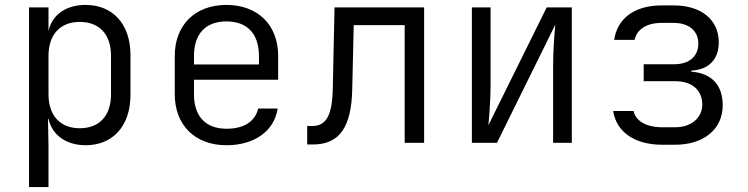

<svg xmlns="http://www.w3.org/2000/svg" viewBox="-20 -580 3040 780"><path d="M328 -560C248 -560 191 -520 177 -453V-550H98V180H177V15L175 -97H177C192 -31 249 10 328 10C439 10 510 -69 510 -194V-357C510 -482 438 -560 328 -560ZM431 -197C431 -109 383 -59 304 -59C225 -59 177 -110 177 -197V-353C177 -440 225 -491 304 -491C383 -491 431 -441 431 -353Z M1110 -353C1110 -478 1028 -560 900 -560C772 -560 690 -478 690 -353V-197C690 -72 772 10 900 10C1013 10 1094 -47 1108 -139H1029C1016 -86 971 -57 900 -57C815 -57 768 -108 768 -197V-256H1110ZM768 -353C768 -442 815 -493 900 -493C985 -493 1032 -442 1032 -353V-318H768Z M1251 7C1359 7 1408 -63 1411 -219L1417 -478H1624V0H1703V-550H1339L1332 -222C1330 -112 1306 -68 1248 -68H1228V7Z M1999 0 2236 -480C2232 -442 2227 -369 2227 -313V0H2303V-550H2201L1964 -71C1968 -109 1973 -181 1973 -237V-550H1897V0Z M2723 8C2840 8 2916 -56 2916 -152C2916 -231 2875 -282 2788 -289V-293C2861 -297 2900 -340 2900 -408C2900 -499 2830 -558 2717 -558H2668C2557 -558 2488 -505 2475 -418H2558C2567 -460 2606 -487 2668 -487H2717C2779 -487 2817 -454 2817 -403C2817 -352 2781 -319 2719 -319H2595V-250H2725C2794 -250 2833 -211 2833 -155C2833 -103 2790 -63 2723 -63H2670C2605 -63 2562 -89 2554 -129H2471C2484 -44 2558 8 2670 8Z"/></svg>

Font: Tekne LDO Light
Style: Regular
Weight: 300
Monospace: yes
Designer: Alessio Laiso, Mario Rullo, Paolo Rosset
Foundry: Alessio Laiso
Version: Version 1.000;hotconv 1.0.109;makeotfexe 2.5.65596